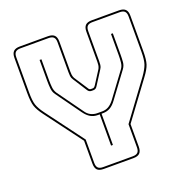

<svg xmlns="http://www.w3.org/2000/svg" viewBox="-131 -854 967 988"><g transform="rotate(-20 352.5 -360.0)"><path d="M272 10Q247 10 236.5 -1Q226 -12 226 -36V-161L75 -363Q51 -395 43 -419Q35 -443 35 -492V-684Q35 -708 46 -719Q57 -730 81 -730H235Q259 -730 270 -719Q281 -708 281 -684V-520Q281 -511 282 -502Q283 -493 288 -483L335 -411Q338 -405 341.5 -402Q345 -399 350 -399H360Q365 -399 368.5 -402Q372 -405 376 -411L422 -483Q427 -493 428 -502Q429 -511 429 -520V-684Q429 -708 440 -719Q451 -730 475 -730H624Q648 -730 659 -719Q670 -708 670 -684V-492Q670 -443 662 -419Q654 -395 630 -363L480 -160V-36Q480 -12 469 -1Q458 10 434 10ZM434 0Q453 0 461.5 -8.5Q470 -17 470 -36V-163L622 -369Q644 -400 652 -423Q660 -446 660 -492V-684Q660 -703 651.5 -711.5Q643 -720 624 -720H475Q456 -720 447.5 -711.5Q439 -703 439 -684V-520Q439 -510 438 -499Q437 -488 430 -478L384 -406Q379 -397 373.5 -393Q368 -389 360 -389H350Q342 -389 336.5 -393Q331 -397 326 -406L280 -478Q273 -488 272 -499Q271 -510 271 -520V-684Q271 -703 262.5 -711.5Q254 -720 235 -720H81Q62 -720 53.5 -711.5Q45 -703 45 -684V-492Q45 -446 52.5 -423Q60 -400 83 -369L236 -164V-36Q236 -17 244.5 -8.5Q253 0 272 0ZM365 -261H358V-90H348V-261H338Q316 -261 298.5 -271Q281 -281 265 -303L168 -438Q157 -453 155 -473Q153 -493 153 -515V-630H163V-515Q163 -494 165 -475.5Q167 -457 177 -442L274 -307Q287 -287 304 -279Q321 -271 338 -271H365Q384 -271 399.5 -279.5Q415 -288 430 -307L530 -442Q540 -455 542 -474.5Q544 -494 544 -515V-630H554V-515Q554 -493 552.5 -473.5Q551 -454 539 -438L439 -303Q423 -281 405.5 -271Q388 -261 365 -261Z"/></g></svg>

Font: Bungee Outline
Style: Regular
Weight: 400
Designer: David Jonathan Ross
Foundry: David Jonathan Ross
Version: Version 1.000;PS 1.0;hotconv 1.0.72;makeotf.lib2.5.5900